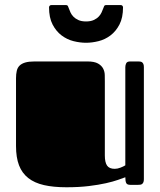

<svg xmlns="http://www.w3.org/2000/svg" viewBox="-20 -749 648 778"><path d="M404.8 -119.1Q404.8 -91.3 413.8 -78.1Q422.9 -64.9 444.8 -64.9Q456.1 -64.9 468.5 -69.8Q481 -74.7 487.8 -79.1V-477.1Q487.8 -485.4 491.5 -492.7Q495.1 -500 507.8 -500H539.1Q543.5 -500 547.9 -499.5Q552.2 -499 555.4 -496.8Q558.6 -494.6 560.8 -490Q563 -485.4 563 -477.1V-22.9Q563 -14.6 560.8 -10Q558.6 -5.4 555.4 -3.2Q552.2 -1 547.9 -0.5Q543.5 0 539.1 0H507.8Q495.1 0 491.5 -7.3Q487.8 -14.6 487.8 -30.8Q477.1 -26.9 457.8 -20Q438.5 -13.2 409.2 -6.6Q379.9 0 340.1 4.9Q300.3 9.8 249 9.8Q196.3 9.8 158 1Q119.6 -7.8 94.5 -27.6Q69.3 -47.4 57.1 -79.1Q44.9 -110.8 44.9 -157.2V-432.1Q44.9 -448.7 47.9 -461.7Q50.8 -474.6 59.1 -482.9Q67.4 -491.2 82 -495.6Q96.7 -500 120.1 -500H334Q362.3 -500 377 -491.7Q391.6 -483.4 397.9 -471.2Q404.3 -459 404.5 -444.8Q404.8 -430.7 404.8 -418.9ZM328.6 -662.1Q347.7 -662.1 360.1 -668Q372.6 -673.8 380.1 -681.9Q387.7 -689.9 391.6 -698.7Q395.5 -707.5 397.5 -712.9Q399.9 -719.2 401.9 -723.9Q403.8 -728.5 410.6 -728.5H468.8Q474.1 -728.5 476.3 -725.3Q478.5 -722.2 478.5 -719.7Q478.5 -677.2 464.1 -649.7Q449.7 -622.1 427.7 -605.5Q405.8 -588.9 379.4 -582.3Q353 -575.7 328.6 -575.7Q304.2 -575.7 277.8 -582.3Q251.5 -588.9 229.5 -605.5Q207.5 -622.1 193.1 -649.7Q178.7 -677.2 178.7 -719.7Q178.7 -722.2 180.9 -725.3Q183.1 -728.5 188.5 -728.5H246.6Q253.4 -728.5 255.4 -723.9Q257.3 -719.2 259.8 -712.9Q261.7 -707.5 265.6 -698.7Q269.5 -689.9 277.1 -681.9Q284.7 -673.8 297.1 -668Q309.6 -662.1 328.6 -662.1Z"/></svg>

Font: Fascinate
Style: Regular
Weight: 900
Designer: Astigmatic (AOETI)
Foundry: Astigmatic (AOETI)
Version: Version 1.000